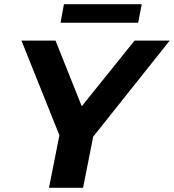

<svg xmlns="http://www.w3.org/2000/svg" viewBox="-20 -893 827 913"><path d="M213 0 270 -288 288 -186 82 -700H244L401 -307L303 -306L620 -700H787L377 -185L432 -288L375 0ZM268 -785 284 -873H654L637 -785Z"/></svg>

Font: Montserrat Thin
Style: Bold Italic
Weight: 700
Italic angle: -11.3°
Version: Version 9.000